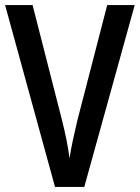

<svg xmlns="http://www.w3.org/2000/svg" viewBox="-20 -734 549 754"><path d="M509 -714 311 0H196L0 -714H108L224 -260Q233 -225 241 -185Q249 -145 253 -112Q258 -145 266.5 -185Q275 -225 284 -262L401 -714Z"/></svg>

Font: Noto Sans Lao UI Cond Med
Style: Regular
Weight: 500
Width: 3
Designer: Monotype Design Team
Foundry: Monotype Imaging Inc.
Version: Version 2.000; ttfautohint (v1.8.4.7-5d5b)